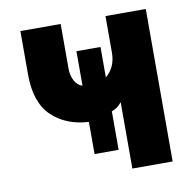

<svg xmlns="http://www.w3.org/2000/svg" viewBox="-70 -659 737 729"><g transform="rotate(-10 299.0 -294.0)"><path d="M54.7 -419.9V-587.9H210V-417Q210 -388.7 221.2 -368.2Q232.4 -347.7 251 -342.8V-475.6H343.8V-358.4Q382.8 -390.6 382.8 -447.3V-587.9H538.1V0H382.8V-254.9H381.8Q368.2 -236.3 343.8 -227.5V-79.1H251V-203.1Q163.1 -208 108.9 -260.3Q54.7 -312.5 54.7 -419.9Z"/></g></svg>

Font: Gothic A1 Black
Style: Regular
Weight: 900
Version: Version 2.50